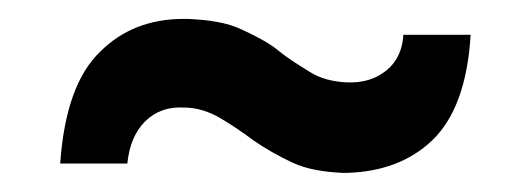

<svg xmlns="http://www.w3.org/2000/svg" viewBox="-20 -471 556 201"><path d="M338.9 -290H342.8C378.9 -291 409.2 -301.8 432.6 -324.2C456.1 -346.7 469.7 -383.8 472.7 -434.6H402.3C401.4 -418.9 395.5 -406.2 384.8 -397.5C374 -388.7 360.4 -383.8 341.8 -384.8C328.1 -385.7 315.4 -388.7 304.7 -395.5C293.9 -402.3 282.2 -409.2 271.5 -418C260.7 -426.8 247.1 -433.6 232.4 -440.4C217.8 -447.3 199.2 -450.2 176.8 -451.2H171.9C136.7 -451.2 107.4 -439.5 85 -417C60.5 -393.6 46.9 -354.5 43 -299.8H113.3C115.2 -318.4 121.1 -333 131.8 -343.8C142.6 -354.5 156.2 -359.4 172.9 -358.4C185.5 -358.4 198.2 -354.5 210 -347.7C221.7 -340.8 233.4 -333 245.1 -324.2C257.8 -315.4 271.5 -307.6 286.1 -300.8C300.8 -293.9 318.4 -291 338.9 -290Z"/></svg>

Font: Yellow Ladder Regular
Style: Regular
Weight: 400
Designer: Zima Creative
Version: Version 2.002